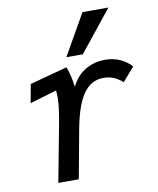

<svg xmlns="http://www.w3.org/2000/svg" viewBox="-89 -877 778 946"><g transform="rotate(-10 300.0 -404.0)"><path d="M181 -293Q195.5 -372 195.5 -416Q195.5 -435 193.5 -450.5L59.5 -410.5L76.5 -503.5L264 -554Q281 -510 288 -452Q315.5 -507.5 360.2 -532.5Q405 -557.5 455.5 -557.5Q499.5 -557.5 533 -541.8Q566.5 -526 588.5 -501L529 -432.5Q512.5 -448.5 488.5 -459.8Q464.5 -471 433.5 -471Q371.5 -471 332.8 -415Q294 -359 273 -244L228 0H125.5Q156 -159 181 -293ZM272 -603 389 -808H518.5L354.5 -603Z"/></g></svg>

Font: JuliaMono MediumItalic
Style: Regular
Weight: 500
Italic angle: -9°
Monospace: yes
Designer: cormullion
Foundry: corm
Version: Version 0.049; ttfautohint (v1.8.4)